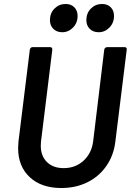

<svg xmlns="http://www.w3.org/2000/svg" viewBox="-20 -937 657 965"><path d="M71 -193Q71 -203 73 -227L130 -688Q131 -693 134.5 -696.5Q138 -700 143 -700H232Q243 -700 243 -688L186 -225Q185 -218 185 -204Q185 -153 216 -122.5Q247 -92 300 -92Q359 -92 399.5 -129Q440 -166 448 -225L504 -688Q505 -693 509 -696.5Q513 -700 518 -700H607Q612 -700 615 -696.5Q618 -693 617 -688L560 -227Q552 -157 515 -103.5Q478 -50 419.5 -21Q361 8 288 8Q188 8 129.5 -46.5Q71 -101 71 -193ZM414 -836Q414 -871 437 -894Q460 -917 493 -917Q520 -917 536.5 -900.5Q553 -884 553 -857Q553 -822 530 -798.5Q507 -775 476 -775Q448 -775 431 -792Q414 -809 414 -836ZM231 -836Q231 -871 254 -894Q277 -917 310 -917Q337 -917 353.5 -900.5Q370 -884 370 -857Q370 -822 347 -798.5Q324 -775 293 -775Q265 -775 248 -792Q231 -809 231 -836Z"/></svg>

Font: Barlow SemiBold
Style: Italic
Weight: 600
Italic angle: -7°
Designer: Jeremy Tribby
Foundry: Tribby Type
Version: Version 1.408